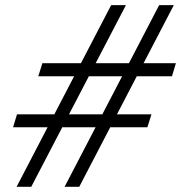

<svg xmlns="http://www.w3.org/2000/svg" viewBox="-20 -714 692 734"><path d="M461.5 -694.5 99.5 0H43.5L405 -694.5ZM644.5 -694.5 283 0H227L588.5 -694.5ZM637.5 -422.5H126.5L142 -472.5H652.5ZM543.5 -227.5H30L45 -277H559Z"/></svg>

Font: Newsreader 10pt
Style: Italic
Weight: 400
Italic angle: -17°
Version: Version 1.003